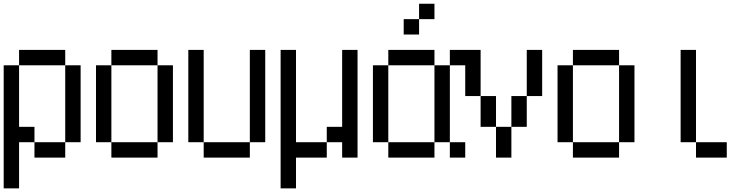

<svg xmlns="http://www.w3.org/2000/svg" viewBox="-20 -937 4040 1040"><path d="M0 83.3V-583.3H83.3V-250H166.7V-166.7H83.3V83.3ZM83.3 -583.3V-666.7H333.3V-583.3ZM166.7 -166.7H333.3V-83.3H166.7ZM333.3 -166.7V-583.3H416.7V-166.7Z M500 -166.7V-583.3H583.3V-166.7ZM833.3 -166.7V-83.3H583.3V-166.7ZM833.3 -583.3H916.7V-166.7H833.3ZM833.3 -666.7V-583.3H583.3V-666.7Z M1000 -166.7V-666.7H1083.3V-166.7ZM1333.3 -166.7V-83.3H1083.3V-166.7ZM1333.3 -666.7H1416.7V-166.7H1333.3Z M1500 83.3V-666.7H1583.3V-166.7H1750V-83.3H1583.3V83.3ZM1750 -166.7V-250H1833.3V-666.7H1916.7V-83.3H1833.3V-166.7Z M2000 -166.7V-583.3H2083.3V-166.7ZM2166.7 -750V-833.3H2250V-750ZM2333.3 -166.7V-83.3H2083.3V-166.7ZM2333.3 -583.3H2416.7V-166.7H2333.3ZM2333.3 -833.3H2250V-916.7H2333.3ZM2333.3 -666.7V-583.3H2083.3V-666.7ZM2500 -166.7V-83.3H2416.7V-166.7ZM2500 -583.3H2416.7V-666.7H2500Z M2500 -416.7V-666.7H2583.3V-416.7ZM2583.3 -416.7H2666.7V-250H2583.3ZM2666.7 -83.3V-250H2750V-83.3ZM2750 -416.7H2833.3V-250H2750ZM2833.3 -416.7V-666.7H2916.7V-416.7Z M3000 -166.7V-583.3H3083.3V-166.7ZM3333.3 -166.7V-83.3H3083.3V-166.7ZM3333.3 -583.3H3416.7V-166.7H3333.3ZM3333.3 -666.7V-583.3H3083.3V-666.7Z M3916.7 -166.7V-83.3H3750V-166.7ZM3666.7 -166.7V-666.7H3750V-166.7Z"/></svg>

Font: GalmuriMono11 Regular
Style: Regular
Weight: 400
Designer: Lee Minseo (quiple)
Version: Version 2.399;hotconv 1.1.1;makeotfexe 2.6.0 DEVELOPMENT